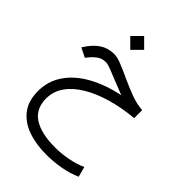

<svg xmlns="http://www.w3.org/2000/svg" viewBox="-270 -744 1203 1203"><g transform="rotate(45 331.0 -142.5)"><path d="M278.8 -622.1 340.3 -560.5 278.8 -499 217.3 -560.5ZM598.6 -284.7V-213.9Q499.5 -205.1 412.8 -180.4Q326.2 -155.8 260.5 -116.9Q194.8 -78.1 158 -26.4Q121.1 25.4 121.1 88.4Q121.1 180.7 187.7 223.6Q254.4 266.6 377.9 266.6Q431.6 266.6 488 256.1Q544.4 245.6 594.2 223.6L612.3 291.5Q563 314 499.5 325.7Q436 337.4 370.6 337.4Q279.3 337.4 207.3 312Q135.3 286.6 93.8 232.4Q52.2 178.2 52.2 92.8Q52.2 5.4 99.1 -64.7Q146 -134.8 233.2 -184.1Q320.3 -233.4 439.9 -258.3Q394.5 -275.4 351.1 -293.5Q307.6 -311.5 274.4 -324.2Q241.2 -336.9 226.1 -336.9Q193.8 -336.9 169.7 -320.6Q145.5 -304.2 124 -276.9L112.8 -262.7L50.8 -293.5L57.6 -303.7Q90.8 -355.5 131.8 -382.6Q172.9 -409.7 226.6 -409.7Q255.4 -409.7 298.6 -391.8Q341.8 -374 393.3 -350.1Q444.8 -326.2 497.8 -306.9Q550.8 -287.6 598.6 -284.7Z"/></g></svg>

Font: Vazirmatn FD Light
Style: Regular
Weight: 300
Designer: Saber Rastikerdar
Foundry: Saber Rastikerdar
Version: Version 33.003